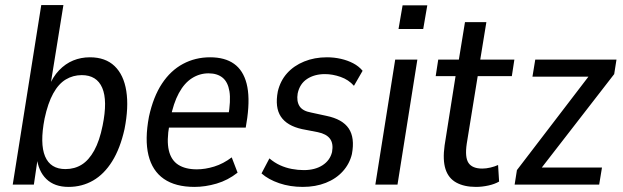

<svg xmlns="http://www.w3.org/2000/svg" viewBox="-20 -725 2447 754"><path d="M249 9Q194 9 162 -22Q130 -53 124 -109H129L113 0H30L142 -705H229L177 -383H171Q187 -423 212 -449Q237 -475 267.5 -487.5Q298 -500 333 -500Q394 -500 430 -465.5Q466 -431 476 -367.5Q486 -304 469 -218Q452 -142 420.5 -91.5Q389 -41 345.5 -16Q302 9 249 9ZM237 -61Q273 -61 301 -78.5Q329 -96 350 -134Q371 -172 383 -232Q403 -330 381.5 -380Q360 -430 301 -430Q267 -430 238.5 -413Q210 -396 189 -358Q168 -320 155 -259Q136 -161 157 -111Q178 -61 237 -61Z M744 9Q669 9 623.5 -22.5Q578 -54 563 -115.5Q548 -177 565 -267Q582 -345 616 -396.5Q650 -448 698.5 -474Q747 -500 805 -500Q863 -500 899 -474.5Q935 -449 948.5 -396.5Q962 -344 951 -262L945 -224H628L638 -284H894L876 -266Q887 -330 881 -366.5Q875 -403 854 -420Q833 -437 799 -437Q764 -437 734 -418Q704 -399 682.5 -359.5Q661 -320 649 -259L645 -234Q634 -173 643 -134.5Q652 -96 680 -78Q708 -60 753 -60Q786 -60 821.5 -71Q857 -82 890 -107L913 -47Q875 -17 830.5 -4Q786 9 744 9Z M1169 9Q1119 9 1076.5 -5.5Q1034 -20 1007 -44L1038 -103Q1058 -86 1080 -76Q1102 -66 1126 -61.5Q1150 -57 1173 -57Q1217 -57 1246.5 -76Q1276 -95 1284 -128Q1290 -161 1276 -180Q1262 -199 1228 -206L1166 -218Q1107 -231 1083 -267Q1059 -303 1071 -366Q1081 -408 1107.5 -437.5Q1134 -467 1174.5 -483.5Q1215 -500 1264 -500Q1292 -500 1318.5 -494Q1345 -488 1367 -476.5Q1389 -465 1404 -447L1370 -388Q1349 -412 1317.5 -423Q1286 -434 1256 -434Q1215 -434 1186 -415Q1157 -396 1149 -358Q1144 -328 1156 -308.5Q1168 -289 1202 -283L1262 -270Q1325 -257 1349.5 -220.5Q1374 -184 1362 -120Q1353 -82 1326.5 -52.5Q1300 -23 1259.5 -7Q1219 9 1169 9Z M1545 -611 1561 -704H1658L1642 -611ZM1454 0 1532 -491H1619L1541 0Z M1849 9Q1803 9 1772 -8Q1741 -25 1729.5 -61Q1718 -97 1726 -154L1769 -426H1691L1701 -491H1782L1806 -638H1890L1866 -491H2000L1990 -426H1856L1813 -161Q1805 -107 1820 -85Q1835 -63 1874 -63Q1889 -63 1906 -67Q1923 -71 1936 -77L1940 -12Q1923 -2 1898 3.5Q1873 9 1849 9Z M2001 0 2010 -57 2310 -449 2305 -424H2071L2082 -491H2401L2392 -434L2089 -43L2095 -67H2344L2333 0Z"/></svg>

Font: Nunito Sans 10pt Condensed Medium
Style: Italic
Weight: 500
Width: 3
Italic angle: -9°
Designer: Vernon Adams
Foundry: Vernon Adams
Version: Version 3.101;gftools[0.9.27]